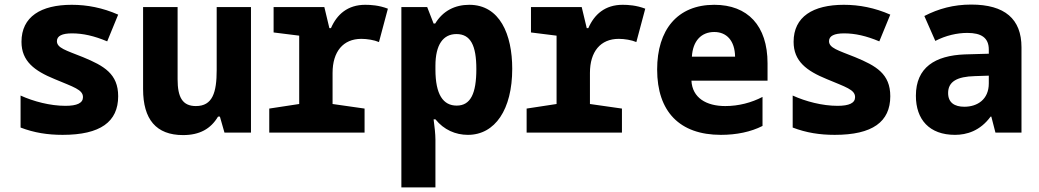

<svg xmlns="http://www.w3.org/2000/svg" viewBox="-20 -580 4544 840"><path d="M254 10C419 10 497 -47 497 -159C497 -257 435 -292 343 -330C268 -360 229 -370 229 -400C229 -423 252 -434 295 -434C343 -434 392 -423 449 -399L497 -516C429 -546 361 -559 294 -559C159 -559 74 -507 74 -397C74 -312 131 -270 219 -234C302 -199 343 -188 343 -155C343 -129 317 -117 266 -117C200 -117 127 -136 70 -162V-22C130 1 189 10 254 10Z M781 11C853 11 902 -16 934 -70H942L962 0H1078V-549H928V-274C928 -175 910 -116 837 -116C778 -116 757 -155 757 -233V-549H606V-190C606 -58 663 11 781 11Z M1158 0H1575V-105L1435 -125V-261C1435 -354 1481 -410 1561 -410C1586 -410 1617 -405 1638 -396L1677 -542C1638 -557 1602 -559 1578 -559C1501 -559 1454 -517 1428 -457H1421L1399 -549H1177V-438L1289 -424V-125L1158 -105Z M1736 240H1885V31C1885 7 1881 -29 1877 -58H1885C1922 -12 1973 10 2027 10C2146 10 2221 -101 2221 -279C2221 -429 2167 -559 2033 -559C1971 -559 1918 -533 1884 -477H1877L1849 -549H1736ZM1978 -118C1919 -118 1885 -166 1885 -276V-292C1885 -385 1919 -431 1977 -431C2039 -431 2064 -381 2064 -278C2064 -171 2039 -118 1978 -118Z M2284 0H2701V-105L2561 -125V-261C2561 -354 2607 -410 2687 -410C2712 -410 2743 -405 2764 -396L2803 -542C2764 -557 2728 -559 2704 -559C2627 -559 2580 -517 2554 -457H2547L2525 -549H2303V-438L2415 -424V-125L2284 -105Z M3134 10C3202 10 3265 -3 3316 -29V-156C3268 -131 3212 -116 3153 -116C3070 -116 3009 -152 3005 -227H3338V-303C3338 -468 3251 -559 3105 -559C2943 -559 2855 -449 2855 -276C2855 -92 2953 10 3134 10ZM3196 -332H3007C3011 -401 3048 -440 3105 -440C3159 -440 3195 -402 3196 -332Z M3632 10C3797 10 3875 -47 3875 -159C3875 -257 3813 -292 3721 -330C3646 -360 3607 -370 3607 -400C3607 -423 3630 -434 3673 -434C3721 -434 3770 -423 3827 -399L3875 -516C3807 -546 3739 -559 3672 -559C3537 -559 3452 -507 3452 -397C3452 -312 3509 -270 3597 -234C3680 -199 3721 -188 3721 -155C3721 -129 3695 -117 3644 -117C3578 -117 3505 -136 3448 -162V-22C3508 1 3567 10 3632 10Z M4158 10C4209 10 4268 -7 4314 -70H4317L4335 0H4449V-373C4449 -497 4376 -560 4229 -560C4152 -560 4086 -542 4024 -510L4072 -401C4118 -425 4168 -436 4212 -436C4273 -436 4306 -415 4306 -363V-345L4201 -342C4071 -337 3987 -285 3987 -161C3987 -57 4046 10 4158 10ZM4199 -113C4156 -113 4128 -131 4128 -173C4128 -223 4167 -245 4245 -247L4306 -249V-215C4306 -145 4256 -113 4199 -113Z"/></svg>

Font: Noto Sans Mono SemiCondensed ExtraBold
Style: Regular
Weight: 800
Width: 4
Designer: Monotype Design Team
Foundry: Monotype Imaging Inc.
Version: Version 2.014